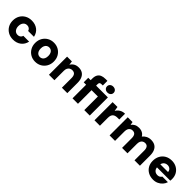

<svg xmlns="http://www.w3.org/2000/svg" viewBox="366 -2222 3734 3734"><g transform="rotate(45 2233.0 -355.0)"><path d="M314 12Q236 12 176.5 -22Q117 -56 83.5 -114.5Q50 -173 50 -248Q50 -325 83.5 -384Q117 -443 176.5 -477Q236 -511 314 -511Q412 -511 479.5 -459.5Q547 -408 566 -316H406Q398 -347 373 -365Q348 -383 313 -383Q280 -383 255.5 -366.5Q231 -350 217 -320Q203 -290 203 -249Q203 -219 211 -194.5Q219 -170 233.5 -152.5Q248 -135 268 -125.5Q288 -116 313 -116Q336 -116 354.5 -123.5Q373 -131 387 -146Q401 -161 406 -183H566Q547 -93 479.5 -40.5Q412 12 314 12Z M922 12Q850 12 792 -21.5Q734 -55 700 -114.5Q666 -174 666 -249Q666 -326 700 -385Q734 -444 792 -477.5Q850 -511 923 -511Q996 -511 1054 -477.5Q1112 -444 1146 -385Q1180 -326 1180 -249Q1180 -173 1146 -114Q1112 -55 1054 -21.5Q996 12 922 12ZM923 -118Q952 -118 975.5 -132.5Q999 -147 1013 -176.5Q1027 -206 1027 -250Q1027 -293 1013 -322.5Q999 -352 976 -366.5Q953 -381 923 -381Q894 -381 870.5 -366.5Q847 -352 833 -322.5Q819 -293 819 -249Q819 -206 833 -176.5Q847 -147 870.5 -132.5Q894 -118 923 -118Z M1294 0V-499H1426L1437 -418Q1460 -460 1502.5 -485.5Q1545 -511 1605 -511Q1668 -511 1711 -484Q1754 -457 1776.5 -405.5Q1799 -354 1799 -280V0H1650V-267Q1650 -323 1627 -354Q1604 -385 1552 -385Q1521 -385 1496.5 -370Q1472 -355 1458 -327.5Q1444 -300 1444 -261V0Z M1942 0V-374H1876V-499H1942V-540Q1942 -606 1964.5 -645.5Q1987 -685 2028.5 -702.5Q2070 -720 2125 -720H2182V-593H2148Q2118 -593 2105 -581Q2092 -569 2092 -541V-499H2416V0H2266V-374H2092V0ZM2341 -559Q2302 -559 2276.5 -582Q2251 -605 2251 -641Q2251 -676 2276.5 -699Q2302 -722 2341 -722Q2382 -722 2407.5 -699Q2433 -676 2433 -641Q2433 -605 2407.5 -582Q2382 -559 2341 -559Z M2546 0V-499H2679L2694 -407Q2713 -439 2739.5 -462Q2766 -485 2800.5 -498Q2835 -511 2876 -511V-352H2831Q2801 -352 2776 -345.5Q2751 -339 2733 -324Q2715 -309 2705.5 -283Q2696 -257 2696 -219V0Z M2962 0V-499H3094L3106 -434Q3130 -469 3169.5 -490Q3209 -511 3262 -511Q3299 -511 3329 -501.5Q3359 -492 3382 -473.5Q3405 -455 3421 -427Q3450 -466 3495 -488.5Q3540 -511 3594 -511Q3662 -511 3706.5 -484Q3751 -457 3773.5 -405Q3796 -353 3796 -280V0H3647V-266Q3647 -323 3625.5 -354Q3604 -385 3557 -385Q3526 -385 3502.5 -370Q3479 -355 3466.5 -327.5Q3454 -300 3454 -260V0H3305V-266Q3305 -323 3283.5 -354Q3262 -385 3212 -385Q3183 -385 3160 -370Q3137 -355 3124.5 -327.5Q3112 -300 3112 -260V0Z M4167 12Q4089 12 4029.5 -20.5Q3970 -53 3937 -110.5Q3904 -168 3904 -243Q3904 -321 3936.5 -381.5Q3969 -442 4028.5 -476.5Q4088 -511 4167 -511Q4242 -511 4299.5 -478.5Q4357 -446 4389.5 -390Q4422 -334 4422 -261Q4422 -251 4421.5 -238.5Q4421 -226 4419 -212H4010V-300H4269Q4267 -341 4238.5 -366Q4210 -391 4168 -391Q4135 -391 4108.5 -376Q4082 -361 4067 -331.5Q4052 -302 4052 -257V-227Q4052 -193 4065.5 -166.5Q4079 -140 4105 -125Q4131 -110 4165 -110Q4198 -110 4220 -124Q4242 -138 4254 -159H4407Q4393 -111 4359 -72.5Q4325 -34 4276 -11Q4227 12 4167 12Z"/></g></svg>

Font: DM Sans 20pt Black
Style: Regular
Weight: 900
Version: Version 4.004;gftools[0.9.30]